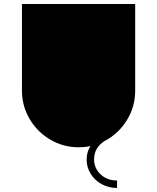

<svg xmlns="http://www.w3.org/2000/svg" viewBox="-20 -716 780 953"><path d="M651 -696V-266Q651 -186 609.5 -119Q568 -52 499 -16Q447 17 447 75Q447 119 479.5 149.5Q512 180 561 180V217Q519 217 484.5 198Q450 179 430 146.5Q410 114 410 76Q410 39 429 9Q401 15 370 15Q294 15 229.5 -23Q165 -61 127 -125.5Q89 -190 89 -266V-696Z"/></svg>

Font: Major Mono Display
Style: Regular
Weight: 400
Designer: Emre Parlak
Foundry: Emre Parlak
Version: Version 2.000; ttfautohint (v1.8) -l 8 -r 50 -G 200 -x 14 -D